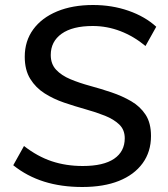

<svg xmlns="http://www.w3.org/2000/svg" viewBox="-20 -740 673 768"><path d="M309 8Q225 8 156.5 -13.5Q88 -35 33 -79L76 -156Q130 -114 187 -95Q244 -76 311 -76Q394 -76 436.5 -105Q479 -134 479 -187Q479 -221 457 -242Q435 -263 400 -277Q365 -291 322 -303Q279 -315 236.5 -329.5Q194 -344 158.5 -366.5Q123 -389 101 -424.5Q79 -460 79 -513Q79 -576 113 -622.5Q147 -669 208.5 -694.5Q270 -720 352 -720Q428 -720 494 -697Q560 -674 605 -633L562 -556Q515 -595 461.5 -615.5Q408 -636 351 -636Q270 -636 226.5 -605Q183 -574 183 -520Q183 -484 204.5 -461Q226 -438 262 -423Q298 -408 340.5 -396.5Q383 -385 426 -370.5Q469 -356 505 -335Q541 -314 562.5 -281Q584 -248 584 -196Q584 -133 550.5 -87Q517 -41 456 -16.5Q395 8 309 8Z"/></svg>

Font: Muli SemiBold
Style: Italic
Weight: 600
Italic angle: -4.541°
Designer: Vernon Adams
Foundry: Vernon Adams
Version: Version 2.100; ttfautohint (v1.8.1.43-b0c9)